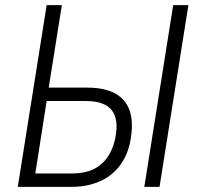

<svg xmlns="http://www.w3.org/2000/svg" viewBox="-20 -725 765 745"><path d="M49 0 161 -705H220L169 -385H318Q386 -385 427.5 -362Q469 -339 484 -293Q499 -247 485 -174Q473 -117 441.5 -78Q410 -39 363 -19.5Q316 0 257 0ZM117 -52H261Q329 -52 370.5 -86Q412 -120 427 -187Q442 -262 413.5 -297.5Q385 -333 314 -333H161ZM540 0 652 -705H711L599 0Z"/></svg>

Font: Nunito Sans 10pt Condensed Light
Style: Italic
Weight: 300
Width: 3
Italic angle: -9°
Designer: Vernon Adams
Foundry: Vernon Adams
Version: Version 3.101;gftools[0.9.27]